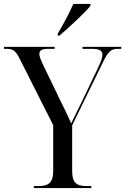

<svg xmlns="http://www.w3.org/2000/svg" viewBox="-24 -951 633 971"><path d="M268 -781V-771H277C326 -813 405 -886 433 -921V-931H347C327 -886 296 -827 268 -781ZM147 0H438V-10H412C361 -10 341 -30 341 -85V-317L498 -639C523 -690 538 -704 570 -704H589V-714H393V-704H438C478 -704 494 -696 494 -674C494 -660 487 -641 473 -611L392 -441C370 -398 349 -353 336 -327C321 -361 302 -402 278 -449L194 -623C182 -649 175 -666 175 -678C175 -697 188 -704 223 -704H252V-714H-4V-704H11C41 -704 57 -693 76 -653L245 -318V-85C245 -30 223 -10 172 -10H147Z"/></svg>

Font: Noto Serif Display SemiCondensed
Style: Regular
Weight: 400
Width: 4
Designer: Monotype Design Team
Foundry: Monotype Imaging Inc.
Version: Version 2.009